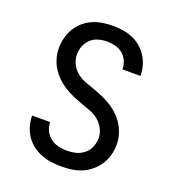

<svg xmlns="http://www.w3.org/2000/svg" viewBox="-136 -849 872 962"><g transform="rotate(20 300.0 -367.5)"><path d="M299 8Q271 8 243.5 4Q216 0 190.5 -10Q165 -20 143 -37Q121 -54 106 -76.5Q91 -99 83 -126Q75 -153 75 -180Q75 -181 75 -181.5Q75 -182 75 -182H171Q171 -182 171 -182Q171 -182 171 -181Q171 -158 181.5 -136.5Q192 -115 210.5 -101Q229 -87 252 -81.5Q275 -76 299 -76Q323 -76 346.5 -82Q370 -88 389 -103.5Q408 -119 417.5 -142Q427 -165 427 -189Q427 -215 414 -239.5Q401 -264 380 -280.5Q359 -297 334 -306Q309 -315 284 -324Q259 -333 234.5 -344Q210 -355 187.5 -369.5Q165 -384 146 -403Q127 -422 113 -445Q99 -468 92 -494Q85 -520 85 -546Q85 -574 92 -601Q99 -628 113 -651.5Q127 -675 148 -693.5Q169 -712 194 -723Q219 -734 246.5 -738.5Q274 -743 301 -743Q328 -743 355 -739Q382 -735 406.5 -725Q431 -715 452 -697.5Q473 -680 487.5 -657.5Q502 -635 509.5 -609Q517 -583 517 -556Q517 -556 517 -555.5Q517 -555 517 -554H421Q421 -554 421 -554.5Q421 -555 421 -555Q421 -578 411.5 -599Q402 -620 385 -634Q368 -648 346 -653.5Q324 -659 301 -659Q278 -659 255 -652.5Q232 -646 215 -630Q198 -614 189.5 -592Q181 -570 181 -547Q181 -520 193.5 -495.5Q206 -471 227 -454.5Q248 -438 273.5 -429Q299 -420 324 -411Q349 -402 373.5 -391Q398 -380 420.5 -365.5Q443 -351 462 -332Q481 -313 494.5 -290.5Q508 -268 515.5 -242Q523 -216 523 -189Q523 -161 515.5 -133.5Q508 -106 493 -82.5Q478 -59 456 -40.5Q434 -22 408.5 -11Q383 0 355 4Q327 8 299 8Z"/></g></svg>

Font: Iosevka Custom Medium Extended
Style: Regular
Weight: 500
Width: 7
Monospace: yes
Designer: Belleve Invis
Foundry: Belleve Invis
Version: Version 11.2.4; ttfautohint (v1.8.4)